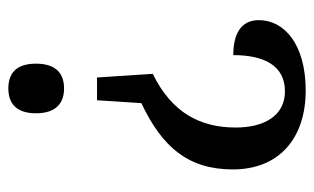

<svg xmlns="http://www.w3.org/2000/svg" viewBox="-170 -594 771 472"><g transform="rotate(90 216.0 -358.5)"><path d="M203 -724C89 -724 30 -671 30 -609C30 -564 65 -546 116 -546C116 -622 142 -673 205 -673C265 -673 294 -622 294 -552C294 -465 258 -395 162 -348L171 -211H227L234 -320C342 -371 397 -435 397 -545C397 -659 320 -724 203 -724ZM198 7C231 7 259 -9 259 -61C259 -113 231 -130 198 -130C164 -130 137 -113 137 -61C137 -9 164 7 198 7Z"/></g></svg>

Font: Noto Serif Sinhala Condensed Medium
Style: Regular
Weight: 500
Width: 3
Designer: Jelle Bosma - Monotype Design Team
Foundry: Monotype Imaging Inc.
Version: Version 2.007